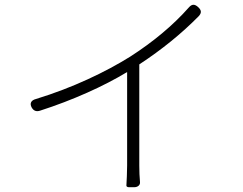

<svg xmlns="http://www.w3.org/2000/svg" viewBox="-20 -768 1020 805"><path d="M564 -286V-498C660 -561 742 -628 813 -700C826 -714 825 -725 811 -738C797 -751 785 -752 772 -737C704 -660 620 -591 525 -530C424 -467 285 -400 131 -353C111 -348 103 -335 113 -317C121 -303 133 -299 148 -304C285 -348 416 -407 513 -466V-74C513 -45 511 -10 510 9C509 13 513 17 521 17H539H542C559 17 568 7 567 -4C565 -24 564 -51 564 -74Z"/></svg>

Font: GenSenRounded2 TW L
Style: Regular
Weight: 300
Version: Version 2.100;PS 2.1;hotconv 16.6.51;makeotf.lib2.5.65220 DE